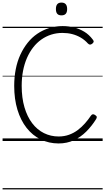

<svg xmlns="http://www.w3.org/2000/svg" viewBox="-20 -1092 815 1487"><path d="M434 19Q359 19 295.5 -12Q232 -43 186 -101.5Q140 -160 115 -242.5Q90 -325 90 -427Q90 -495 102 -556Q114 -617 137.5 -668Q161 -719 194 -760.5Q227 -802 269 -830.5Q311 -859 360.5 -874.5Q410 -890 465 -890Q511 -890 553 -879.5Q595 -869 632.5 -846.5Q670 -824 699 -785Q707 -775 705.5 -768.5Q704 -762 695 -754Q686 -747 678 -746.5Q670 -746 661 -755Q636 -783 605 -801Q574 -819 539 -828Q504 -837 464 -837Q418 -837 377 -824Q336 -811 300.5 -786Q265 -761 237 -725Q209 -689 189 -643.5Q169 -598 158.5 -543.5Q148 -489 148 -427Q148 -334 169.5 -261Q191 -188 229.5 -137.5Q268 -87 320.5 -61Q373 -35 434 -35Q478 -35 515 -48.5Q552 -62 582.5 -85Q613 -108 638.5 -137Q664 -166 684 -196Q691 -206 699 -207Q707 -208 717 -201Q729 -193 729.5 -186Q730 -179 724 -169Q691 -116 648 -73Q605 -30 551.5 -5.5Q498 19 434 19ZM456 -973Q434 -973 423.5 -985Q413 -997 413 -1022Q413 -1047 423.5 -1059.5Q434 -1072 456 -1072Q478 -1072 489 -1059.5Q500 -1047 500 -1022Q500 -997 489 -985Q478 -973 456 -973ZM0 365H775V375H0ZM0 -20H775V0H0ZM0 -505H775V-500H0ZM0 -885H775V-875H0Z"/></svg>

Font: Playwrite GB S Guides
Style: Regular
Weight: 400
Designer: Veronika Burian, José Scaglione
Foundry: TypeTogether
Version: Version 1.003